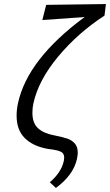

<svg xmlns="http://www.w3.org/2000/svg" viewBox="-20 -731 543 948"><path d="M145 -221Q140 -200 140 -174Q140 -123 168 -97.5Q196 -72 251 -62Q290 -54 311.5 -47Q333 -40 348.5 -23.5Q364 -7 364 24Q364 32 360 54Q342 134 256 197L226 169Q283 120 295 64L297 48Q297 26 281 18.5Q265 11 244 8Q223 5 215 4Q143 -9 102.5 -49Q62 -89 62 -160Q62 -191 69 -222Q116 -439 398 -647L189 -632L208 -707L503 -711L496 -654Q364 -568 267 -451.5Q170 -335 145 -221Z"/></svg>

Font: Ysabeau Medium
Style: Italic
Weight: 500
Italic angle: -12°
Designer: Christian Thalmann (Catharsis Fonts)
Version: Version 0.003